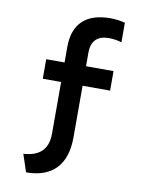

<svg xmlns="http://www.w3.org/2000/svg" viewBox="-92 -825 735 969"><g transform="rotate(10 275.5 -340.0)"><path d="M111 -500V-400H205V-135C205 -56 164 -15 80 -10L110 80C244 80 315 5 315 -135V-400H456V-500H315V-570C315 -630 346 -660 405 -660C426 -660 452 -656 470 -650V-750C453 -755 425 -760 395 -760C270 -760 205 -698 205 -580V-500Z"/></g></svg>

Font: Gully Medium
Style: Regular
Weight: 500
Designer: jaikishan Patel
Foundry: MagicType
Version: Version 1.000;Glyphs 3.2 (3242)